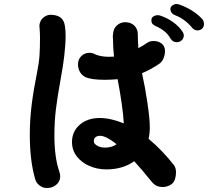

<svg xmlns="http://www.w3.org/2000/svg" viewBox="-20 -879 1040 960"><path d="M940 -741Q924 -761 901 -778Q878 -795 857 -802Q832 -812 832 -835Q832 -844 841 -851Q850 -858 861 -859Q868 -859 871 -858Q906 -847 937.5 -827.5Q969 -808 991 -784Q998 -777 1000 -761Q1000 -744 990.5 -735.5Q981 -727 968 -727Q951 -727 940 -741ZM832 -687Q812 -724 762 -747Q748 -753 742.5 -759.5Q737 -766 737 -779Q737 -790 746.5 -796.5Q756 -803 769 -803Q778 -803 784 -800Q819 -788 847.5 -767Q876 -746 893 -720Q899 -711 899 -702Q899 -687 888.5 -677.5Q878 -668 863 -668Q844 -668 832 -687ZM305 -746Q308 -725 308 -700Q308 -658 301.5 -601.5Q295 -545 284 -488Q267 -394 259.5 -332.5Q252 -271 252 -204Q252 -92 276 -23Q281 -8 281 2Q281 23 268.5 37.5Q256 52 237 58Q228 61 212 61Q195 61 178 48.5Q161 36 156 17Q129 -75 129 -205Q129 -282 138.5 -356.5Q148 -431 165 -515Q175 -564 177.5 -601.5Q180 -639 180 -689Q180 -712 178 -736Q177 -741 177 -751Q179 -776 196 -790.5Q213 -805 233 -805Q264 -805 282.5 -791.5Q301 -778 305 -746ZM860 -17Q860 1 855 16.5Q850 32 840 40Q831 48 818 52Q805 56 796 56Q775 56 762 49.5Q749 43 737 28Q694 -26 651 -73Q594 -32 512 -32Q467 -32 427.5 -49Q388 -66 364 -97Q340 -128 340 -169Q340 -222 379 -255.5Q418 -289 478 -289Q534 -289 599 -262Q597 -303 588 -365Q579 -427 568 -483Q535 -480 504 -480Q433 -480 404 -495Q386 -506 378 -522.5Q370 -539 370 -557Q370 -582 386 -598Q402 -614 425 -615Q440 -615 448 -611Q478 -595 525 -595Q541 -595 550 -596Q545 -643 545 -683Q543 -696 545 -708Q547 -737 565 -752.5Q583 -768 606 -768Q634 -768 651.5 -751Q669 -734 669 -708Q669 -673 672 -638Q703 -656 718 -666Q730 -674 748 -674Q772 -674 788.5 -661Q805 -648 805 -624Q805 -606 798 -588.5Q791 -571 779 -562Q736 -532 690 -513L691 -509Q706 -441 717.5 -362.5Q729 -284 729 -242Q729 -212 723 -185Q792 -127 850 -53Q860 -40 860 -17ZM563 -158Q510 -200 481 -200Q466 -200 457.5 -193Q449 -186 449 -172Q449 -161 465 -151Q481 -141 505 -141Q540 -141 563 -158Z"/></svg>

Font: Tsukimi Rounded
Style: Bold
Weight: 700
Designer: Takashi Funayama
Foundry: Takashi Funayama
Version: Version 1.032; ttfautohint (v1.8.3)